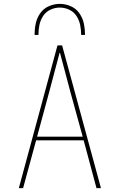

<svg xmlns="http://www.w3.org/2000/svg" viewBox="-20 -969 616 989"><path d="M77 0H99L166 -246H411L477 0H500L300 -735H276L243 -613ZM171 -265 232 -490Q246 -543 260 -595.5Q274 -648 288 -701Q302 -648 316 -595.5Q330 -543 344 -490L406 -265ZM158 -789H178Q178 -815 183 -840Q188 -865 202 -886.5Q216 -908 239.5 -919Q263 -930 288 -930Q313 -930 336.5 -919Q360 -908 374 -886.5Q388 -865 393 -840Q398 -815 398 -789H418Q418 -819 412 -847.5Q406 -876 389 -900.5Q372 -925 344.5 -937Q317 -949 288 -949Q259 -949 231.5 -937Q204 -925 187 -900.5Q170 -876 164 -847.5Q158 -819 158 -789Z"/></svg>

Font: Iosevka Sparkle Thin
Style: Regular
Weight: 100
Designer: Belleve Invis
Foundry: Belleve Invis
Version: Version 4.5.0; ttfautohint (v1.8.3)